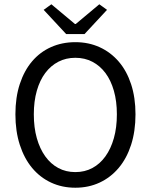

<svg xmlns="http://www.w3.org/2000/svg" viewBox="-20 -865 704 897"><path d="M332 12Q270 12 218.5 -12Q167 -36 130 -80.5Q93 -125 72.5 -188.5Q52 -252 52 -331Q52 -410 72.5 -472.5Q93 -535 130 -578.5Q167 -622 218.5 -645Q270 -668 332 -668Q394 -668 445.5 -644.5Q497 -621 534.5 -577.5Q572 -534 592.5 -471.5Q613 -409 613 -331Q613 -252 592.5 -188.5Q572 -125 534.5 -80.5Q497 -36 445.5 -12Q394 12 332 12ZM332 -61Q376 -61 411.5 -80Q447 -99 472.5 -134.5Q498 -170 512 -219.5Q526 -269 526 -331Q526 -392 512 -441Q498 -490 472.5 -524Q447 -558 411.5 -576.5Q376 -595 332 -595Q288 -595 252.5 -576.5Q217 -558 191.5 -524Q166 -490 152 -441Q138 -392 138 -331Q138 -269 152 -219.5Q166 -170 191.5 -134.5Q217 -99 252.5 -80Q288 -61 332 -61ZM289 -706 184 -819 220 -845 330 -753H334L444 -845L480 -819L375 -706Z"/></svg>

Font: CV Source Sans
Style: Regular
Weight: 400
Designer: Paul D. Hunt
Foundry: Adobe Systems Incorporated
Version: Version 3.001